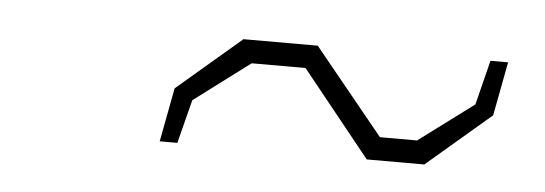

<svg xmlns="http://www.w3.org/2000/svg" viewBox="-26 -477 585 206"><g transform="rotate(5 266.5 -373.5)"><path d="M150 -315 161 -373 230 -432H310L385 -340H425L484 -384L496 -432H515L504 -374L435 -315H373L299 -407H241L181 -362L169 -315Z"/></g></svg>

Font: Tomorrow Thin
Style: Italic
Weight: 250
Italic angle: -10°
Designer: Tony de Marco, Monica Rizzolli
Foundry: Just in Type
Version: Version 2.002